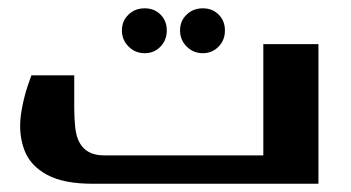

<svg xmlns="http://www.w3.org/2000/svg" viewBox="-20 -446 852 466"><path d="M275.9 -372.1Q275.9 -395.5 292 -410.6Q307.6 -425.8 331.1 -425.8Q354.5 -425.8 369.6 -410.6Q384.8 -395.5 384.8 -372.1Q384.8 -348.6 369.6 -333Q354.5 -316.9 331.1 -316.9Q308.1 -316.9 292 -333Q275.9 -349.1 275.9 -372.1ZM417 -372.1Q417 -395.5 433.1 -410.6Q448.7 -425.8 472.2 -425.8Q495.6 -425.8 510.7 -410.6Q525.9 -395.5 525.9 -372.1Q525.9 -348.6 510.7 -333Q495.1 -316.9 472.2 -316.9Q449.2 -316.9 433.1 -333Q417 -349.1 417 -372.1ZM752.9 -338.9V0H205.1Q134.8 0 94.7 -21.5Q54.7 -43 40 -79.6Q24.9 -118.2 30.3 -163.6Q36.1 -210.4 56.2 -263.2H160.2V-182.1Q160.2 -159.7 162.6 -136.2Q165 -114.7 172.9 -100.1Q181.2 -85 195.3 -77.1Q210.4 -68.8 233.9 -68.8H619.1V-338.9Z"/></svg>

Font: SimahzazaarabicW05-SemiBold
Style: Regular
Weight: 600
Designer: Ahmed zaza
Foundry: Ahmed zaza
Version: Version 1.001